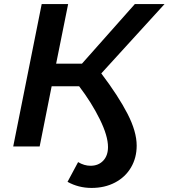

<svg xmlns="http://www.w3.org/2000/svg" viewBox="-20 -720 829 944"><path d="M478 -359Q562 -248 607 -160.5Q652 -73 652 -4Q652 56 624 103.5Q596 151 545.5 177.5Q495 204 430 204Q366 204 312 174L364 77Q394 95 425 95Q464 95 487.5 70Q511 45 511 3Q511 -52 470.5 -134Q430 -216 369 -296H234L175 0H45L185 -700H315L256 -407H383L643 -700H789Z"/></svg>

Font: Montserrat Alternates SemiBold
Style: Italic
Weight: 600
Italic angle: -11.3°
Designer: Julieta Ulanovsky
Foundry: Julieta Ulanovsky
Version: Version 7.200